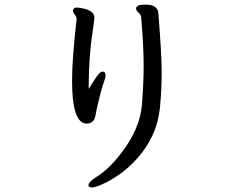

<svg xmlns="http://www.w3.org/2000/svg" viewBox="-20 -771 1040 842"><path d="M360 -229Q296 -229 296 -417Q296 -513 316 -687Q316 -697 308 -706.5Q300 -716 300 -726Q303 -738 315 -738Q322 -738 339 -735Q394 -725 394 -693Q394 -685 388 -645Q369 -525 369 -395Q369 -385 369 -381L395 -422Q417 -457 429 -457Q443 -457 443 -441Q443 -430 435.5 -411Q428 -392 415 -339Q402 -286 399 -266Q393 -229 360 -229ZM385 51Q368 51 368 41Q368 27 403 5Q470 -37 532.5 -128.5Q595 -220 602.5 -313.5Q610 -407 610 -486Q610 -564 599 -697Q597 -708 587 -716Q577 -724 577 -734Q577 -751 618 -751Q675 -751 675 -707Q689 -530 689 -454Q689 -378 682 -305Q675 -232 648 -176Q621 -120 582.5 -77Q544 -34 503.5 -6Q463 22 430 36.5Q397 51 385 51Z"/></svg>

Font: LXGW WenKai Lite Medium
Style: Regular
Weight: 500
Designer: LXGW / Fontworks Inc.
Foundry: LXGW / Fontworks Inc.
Version: Version 1.511; March 25, 2025